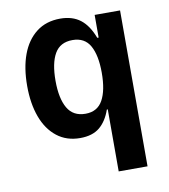

<svg xmlns="http://www.w3.org/2000/svg" viewBox="-79 -578 727 826"><g transform="rotate(-10 284.5 -165.5)"><path d="M373 180V-91H369Q352 -42 320.5 -16Q289 10 235 10Q176 10 134 -23Q92 -56 70.5 -114.5Q49 -173 49 -250Q49 -329 70.5 -387Q92 -445 134.5 -478Q177 -511 239 -511Q292 -511 326.5 -484.5Q361 -458 382 -402H388V-501H499V180ZM276 -89Q328 -89 351.5 -131.5Q375 -174 375 -251Q375 -327 351.5 -369Q328 -411 275 -411Q221 -411 197 -369.5Q173 -328 173 -251Q173 -174 197.5 -131.5Q222 -89 276 -89Z"/></g></svg>

Font: Nunito Sans 7pt Condensed
Style: Bold
Weight: 700
Width: 3
Designer: Vernon Adams
Foundry: Vernon Adams
Version: Version 3.101;gftools[0.9.27]